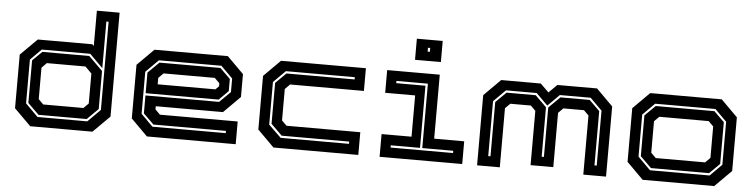

<svg xmlns="http://www.w3.org/2000/svg" viewBox="-46 -970 4681 1191"><g transform="rotate(5 2295.0 -375.0)"><path d="M553.5 0H166L62.5 -103V-437L166 -540H505.5L515.5 -530.5V-750H657V-103ZM516 -61 594 -139V-688H580V-398L498 -480H196L128 -412V-139L206 -61ZM511 -75H211L142 -143V-408L201 -466H493L580 -380V-143ZM485 -141.5 515.5 -172V-358.5L475.5 -399H234.5L204 -368V-172L234.5 -141.5Z M1349.5 -540 1452.5 -437V-294.5L1349.5 -191.5H931V-172L961.5 -141.5H1445.5V0H892.5L789.5 -103V-437L892.5 -540ZM1315 -477H925.5L847.5 -399V-137L921.5 -63H1378V-77H926.5L861.5 -141V-252.5H1320L1388 -319.5V-404ZM1310 -463 1374 -400V-324.5L1316 -266.5H861.5V-395L930.5 -463ZM1280.5 -398.5H961.5L931 -368V-328H1290.5L1311.5 -349V-368Z M1680.5 0 1577.5 -103V-437L1680.5 -540H2209V-398.5H1749.5L1719 -368V-172L1749.5 -141.5H2209V0ZM1720 -63.5H2145.5V-77.5H1725L1656 -145.5V-400.5L1721 -464.5H2145.5V-478.5H1716L1642 -404.5V-139Z M2508 -618.5V-750H2669V-618.5ZM2581.5 -676H2595.5V-700H2581.5ZM2341.5 0V-141.5H2528V-398.5H2341.5V-540H2669V-141.5H2856V0ZM2404.5 -63H2793.5V-77H2600.5V-478H2404.5V-464H2586.5V-77H2404.5Z M2948.5 0V-437L3051.5 -540H3298L3350 -489L3401.5 -540H3648.5L3751.5 -437V0H3610V-368L3579.5 -398.5H3451L3420.5 -368V-30H3279V-368L3248.5 -398.5H3120.5L3090 -368V0ZM3012.5 -63H3026.5V-401L3091.5 -465H3273L3343 -396V-88H3357V-396L3427 -465H3609L3674 -401V-63H3688V-405L3614 -479H3422L3350 -407L3278 -479H3086.5L3012.5 -405Z M3979.5 0 3876.5 -103V-437L3979.5 -540H4425L4528 -437V-103L4425 0ZM4019.5 -63H4391L4464 -136V-404L4391 -477H4015.5L3941.5 -403V-141ZM4024.5 -77 3955.5 -145V-399L4020.5 -463H4386L4450 -400V-140L4386 -77ZM4048.5 -141.5H4356L4386.5 -172V-368L4356 -398.5H4048.5L4018 -368V-172Z"/></g></svg>

Font: Tourney Expanded Regular
Style: Bold
Weight: 700
Width: 7
Designer: Tyler Finck
Foundry: Etcetera Type Co
Version: Version 1.010; ttfautohint (v1.8.3)